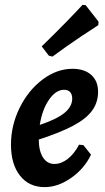

<svg xmlns="http://www.w3.org/2000/svg" viewBox="-20 -755 431 787"><path d="M139 -183Q139 -137 156 -110Q173 -83 203 -83Q231 -83 257.5 -103.5Q284 -124 304 -162L322 -160L353 -121Q326 -64 272 -26Q218 12 163 12Q99 12 62 -35Q25 -82 25 -162Q25 -241 60.5 -313Q96 -385 154.5 -429Q213 -473 277 -473Q326 -473 354 -448Q382 -423 382 -379Q382 -335 357.5 -301.5Q333 -268 280.5 -240Q228 -212 139 -183ZM143 -243Q212 -266 244 -292Q276 -318 276 -351Q276 -368 267.5 -377.5Q259 -387 243 -387Q209 -387 181 -346.5Q153 -306 143 -243ZM195 -523 180 -527 151 -565Q202 -614 253 -666.5Q304 -719 318 -735L331 -734L384 -666L383 -652Q367 -642 310 -604Q253 -566 195 -523Z"/></svg>

Font: Alegreya
Style: Bold Italic
Weight: 700
Italic angle: -7°
Designer: Juan Pablo del Peral
Foundry: Huerta Tipografica
Version: Version 2.007; ttfautohint (v1.6)